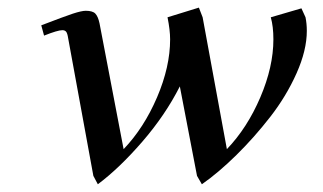

<svg xmlns="http://www.w3.org/2000/svg" viewBox="-20 -472 844 502"><path d="M87.9 -405.8Q147.5 -428.7 170.4 -436.3Q193.4 -443.8 204.1 -443.8Q222.2 -443.8 229.2 -436.5Q236.3 -429.2 240.2 -411.1L303.2 -82Q356.4 -137.7 390.6 -217.5Q424.8 -297.4 424.8 -369.1Q424.8 -393.1 418 -426.8L500 -452.1L509.8 -426.8L573.2 -82Q626.5 -137.7 660.6 -217.5Q694.8 -297.4 694.8 -369.1Q694.8 -402.8 688 -426.8L768.1 -450.2L778.8 -426.8Q782.2 -410.2 782.2 -391.1Q782.2 -340.8 755.4 -280.5Q728.5 -220.2 686.5 -166.3Q644.5 -112.3 598.1 -66.7Q551.8 -21 507.8 9.8L495.1 -12.2L450.2 -246.1Q412.1 -170.9 352.1 -101.6Q292 -32.2 235.8 9.8L224.1 -12.2L158.2 -372.1Q156.2 -385.3 152.8 -389.2Q149.4 -393.1 143.1 -393.1Q130.9 -393.1 95.2 -378.9Z"/></svg>

Font: Dehuti
Style: Bold-Italic
Weight: 700
Version: Version 1.2